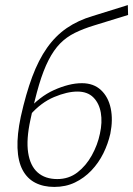

<svg xmlns="http://www.w3.org/2000/svg" viewBox="-20 -731 525 757"><path d="M194 6Q151 6 119 -10.5Q87 -27 69 -61Q51 -95 49 -147.5Q47 -200 62 -271Q82 -361 107 -428Q132 -495 165.5 -542.5Q199 -590 243.5 -620.5Q288 -651 346 -668L484 -711L485 -672L352 -631Q309 -618 275.5 -601.5Q242 -585 217 -559.5Q192 -534 171.5 -494Q151 -454 134 -397Q117 -340 100 -259Q83 -181 91 -129Q99 -77 128.5 -51Q158 -25 206 -25Q251 -25 285 -51Q319 -77 342 -118.5Q365 -160 374 -204Q384 -249 377.5 -286.5Q371 -324 348 -347Q325 -370 285 -370Q245 -370 193.5 -348.5Q142 -327 99 -278L87 -294Q110 -321 137 -342Q164 -363 193 -376Q222 -389 249.5 -396Q277 -403 303 -403Q349 -403 378 -376Q407 -349 416.5 -304Q426 -259 415 -204Q406 -164 387.5 -126.5Q369 -89 340.5 -59Q312 -29 275.5 -11.5Q239 6 194 6Z"/></svg>

Font: Ysabeau Office ExtraLight
Style: Italic
Weight: 250
Italic angle: -12°
Designer: Christian Thalmann (Catharsis Fonts)
Version: Version 2.001;gftools[0.9.30]; featfreeze: tnum,lnum,ss02